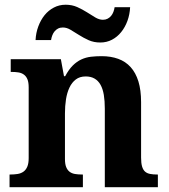

<svg xmlns="http://www.w3.org/2000/svg" viewBox="-20 -784 707 804"><path d="M418.9 0V-329.1Q418.9 -361.3 414.8 -386.5Q410.6 -411.6 401.1 -428.7Q391.6 -445.8 376.2 -454.8Q360.8 -463.9 338.9 -463.9Q314 -463.9 297.4 -451.2Q280.8 -438.5 270.8 -417.2Q260.7 -396 256.3 -367.9Q252 -339.8 252 -309.1V-118.2Q252 -97.2 257.1 -84.5Q262.2 -71.8 271.5 -64.7Q280.8 -57.6 294.2 -55.4Q307.6 -53.2 324.2 -53.2H327.1V0H20V-53.2H22Q39.1 -53.2 53.2 -55.4Q67.4 -57.6 77.9 -64.9Q88.4 -72.3 94.2 -85.9Q100.1 -99.6 100.1 -122.1V-418Q100.1 -439 95 -451.7Q89.8 -464.4 80.3 -471.4Q70.8 -478.5 57.6 -480.7Q44.4 -482.9 27.8 -482.9H24.9V-536.1H234.9L248 -464.8H252.9Q268.1 -493.2 284.9 -509.8Q301.8 -526.4 320.8 -535.2Q339.8 -543.9 361.1 -546.4Q382.3 -548.8 405.8 -548.8Q444.3 -548.8 475.1 -537.6Q505.9 -526.4 527.1 -502.9Q548.3 -479.5 559.6 -443.1Q570.8 -406.7 570.8 -356V-124Q570.8 -100.6 575 -86.7Q579.1 -72.8 587.4 -65.4Q595.7 -58.1 608.4 -55.7Q621.1 -53.2 638.2 -53.2H641.1V0ZM411.1 -701.2Q421.9 -701.2 430.4 -705.6Q439 -710 445.1 -717.3Q451.2 -724.6 454.8 -734.1Q458.5 -743.7 460 -753.9H524.9Q523.4 -723.6 513.7 -696.8Q503.9 -669.9 487.5 -649.7Q471.2 -629.4 449 -617.7Q426.8 -606 399.9 -606Q373 -606 351.3 -615.7Q329.6 -625.5 310.8 -637.5Q292 -649.4 275.6 -659.2Q259.3 -668.9 243.2 -668.9Q231.9 -668.9 223.4 -664.6Q214.8 -660.2 208.7 -652.8Q202.6 -645.5 199 -636Q195.3 -626.5 193.8 -616.2H128.9Q130.4 -646.5 140.4 -673.3Q150.4 -700.2 166.7 -720.5Q183.1 -740.7 205.6 -752.4Q228 -764.2 254.9 -764.2Q281.7 -764.2 303.5 -754.4Q325.2 -744.6 344 -732.7Q362.8 -720.7 379.2 -710.9Q395.5 -701.2 411.1 -701.2Z"/></svg>

Font: Sahl Naskh
Style: Bold
Weight: 700
Designer: Pascal Zoghbi
Version: Version 1.001